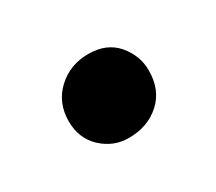

<svg xmlns="http://www.w3.org/2000/svg" viewBox="-49 -237 373 331"><g transform="rotate(-30 137.5 -72.0)"><path d="M132 9Q102 9 79.2 -12.2Q56.5 -33.5 56.5 -67.5Q56.5 -104.5 81.8 -128Q107 -151.5 143.5 -151.5Q180 -151.5 200 -128Q220 -104.5 220 -75Q220 -36 195 -13.5Q170 9 132 9Z"/></g></svg>

Font: Merriweather 20pt
Style: Bold
Weight: 700
Version: Version 2.100